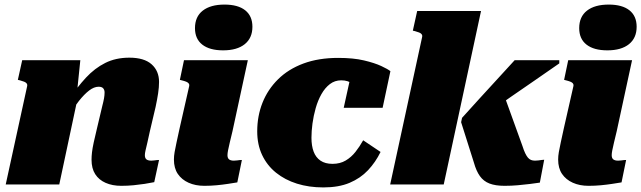

<svg xmlns="http://www.w3.org/2000/svg" viewBox="-20 -806 2802 839"><path d="M5 0H239L325 -404L316 -397L331 -543H77L58 -457L67 -455Q78 -452 85.5 -449Q93 -446 96.5 -441.5Q100 -437 99 -431ZM635 -233 660 -339Q667 -372 671 -398.5Q675 -425 675 -448Q675 -496 642.5 -525Q610 -554 545 -554Q486 -554 440 -531Q394 -508 355.5 -466.5Q317 -425 279 -368L278 -298Q302 -336 325 -365Q348 -394 369.5 -410.5Q391 -427 411 -427Q425 -427 431 -420Q437 -413 437 -402Q437 -390 434.5 -376Q432 -362 427 -343L404 -246Q395 -209 389.5 -183.5Q384 -158 382 -140.5Q380 -123 380 -108Q380 -70 396 -45Q412 -20 441.5 -7Q471 6 510 6Q538 6 563.5 3.5Q589 1 612 -2.5Q635 -6 654 -10L675 -107Q671 -107 665.5 -106.5Q660 -106 654 -105Q648 -104 641 -104Q627 -104 620 -109.5Q613 -115 613 -128Q613 -136 616 -149Q619 -162 624 -183Q629 -204 635 -233Z M740 -109Q740 -124 743 -141.5Q746 -159 751.5 -184Q757 -209 765 -246L807 -431Q808 -437 804.5 -441.5Q801 -446 793.5 -449Q786 -452 774 -455L766 -457L784 -543H1063L996 -233Q989 -204 984 -183Q979 -162 976.5 -149Q974 -136 974 -128Q974 -115 981 -109.5Q988 -104 1002 -104Q1010 -104 1016 -105Q1022 -106 1027.5 -106.5Q1033 -107 1037 -107L1017 -9Q999 -6 976 -2.5Q953 1 927 3.5Q901 6 873 6Q834 6 804 -7.5Q774 -21 757 -46Q740 -71 740 -109ZM832 -683Q832 -733 866 -759.5Q900 -786 961 -786Q1020 -786 1051.5 -761Q1083 -736 1083 -689Q1083 -640 1049.5 -613Q1016 -586 955 -586Q896 -586 864 -611Q832 -636 832 -683Z M1433 -90Q1466 -90 1490.5 -104.5Q1515 -119 1533.5 -142.5Q1552 -166 1567 -193L1643 -142Q1621 -97 1588 -62Q1555 -27 1507.5 -7Q1460 13 1393 13Q1330 13 1277.5 -3.5Q1225 -20 1186 -51.5Q1147 -83 1125.5 -128.5Q1104 -174 1104 -232Q1104 -299 1127 -357Q1150 -415 1195 -459.5Q1240 -504 1306 -528.5Q1372 -553 1458 -553Q1524 -553 1570.5 -542Q1617 -531 1646 -517.5Q1675 -504 1686 -495L1652 -335H1482L1517 -494Q1532 -493 1539 -483Q1546 -473 1546.5 -460.5Q1547 -448 1543.5 -437Q1540 -426 1534 -423Q1529 -433 1520 -440Q1511 -447 1499 -451Q1487 -455 1471 -455Q1443 -455 1421.5 -438.5Q1400 -422 1384.5 -394.5Q1369 -367 1359.5 -333.5Q1350 -300 1345.5 -266.5Q1341 -233 1341 -204Q1341 -169 1350.5 -143.5Q1360 -118 1380.5 -104Q1401 -90 1433 -90Z M2263 -168 2181 -395 2106 -308Q2159 -346 2212 -382.5Q2265 -419 2318 -455.5Q2371 -492 2424 -529V-543H2229Q2192 -502 2153 -460Q2114 -418 2076 -376Q2038 -334 1999 -291L1995 -272L2051 -95Q2061 -59 2077 -36.5Q2093 -14 2119 -4Q2145 6 2185 6Q2215 6 2242.5 3.5Q2270 1 2295 -2Q2320 -5 2339 -8L2358 -108Q2354 -108 2347 -107Q2340 -106 2333 -105Q2326 -104 2318 -104Q2308 -104 2300.5 -107Q2293 -110 2287 -117Q2281 -124 2275 -136.5Q2269 -149 2263 -168ZM1685 0H1919L2082 -758H1803L1784 -672L1793 -670Q1804 -667 1811.5 -664Q1819 -661 1822.5 -656.5Q1826 -652 1825 -646Z M2419 -109Q2419 -124 2422 -141.5Q2425 -159 2430.5 -184Q2436 -209 2444 -246L2486 -431Q2487 -437 2483.5 -441.5Q2480 -446 2472.5 -449Q2465 -452 2453 -455L2445 -457L2463 -543H2742L2675 -233Q2668 -204 2663 -183Q2658 -162 2655.5 -149Q2653 -136 2653 -128Q2653 -115 2660 -109.5Q2667 -104 2681 -104Q2689 -104 2695 -105Q2701 -106 2706.5 -106.5Q2712 -107 2716 -107L2696 -9Q2678 -6 2655 -2.5Q2632 1 2606 3.5Q2580 6 2552 6Q2513 6 2483 -7.5Q2453 -21 2436 -46Q2419 -71 2419 -109ZM2511 -683Q2511 -733 2545 -759.5Q2579 -786 2640 -786Q2699 -786 2730.5 -761Q2762 -736 2762 -689Q2762 -640 2728.5 -613Q2695 -586 2634 -586Q2575 -586 2543 -611Q2511 -636 2511 -683Z"/></svg>

Font: Roboto Serif 20pt Black
Style: Italic
Weight: 900
Italic angle: -10°
Version: Version 1.008